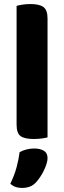

<svg xmlns="http://www.w3.org/2000/svg" viewBox="-20 -680 317 949"><path d="M146 7Q101 7 81.5 -7.5Q62 -22 62 -64V-651Q72 -654 90.5 -657Q109 -660 131 -660Q175 -660 195 -645Q215 -630 215 -588V-1Q204 2 186 4.5Q168 7 146 7ZM160 219Q145 236 127 242.5Q109 249 89 249Q53 249 31 228Q51 187 61.5 148.5Q72 110 77 72Q91 64 110 59Q129 54 149 54Q178 54 196.5 65Q215 76 215 102Q215 114 210 130Q205 146 197 162.5Q189 179 179 194Q169 209 160 219Z"/></svg>

Font: Baloo Paaji 2
Style: Bold
Weight: 700
Designer: Shuchita Grover, Noopur Datye and Ek Type
Foundry: Ek Type
Version: Version 1.640;hotconv 1.0.111;makeotfexe 2.5.65597; ttfautoh